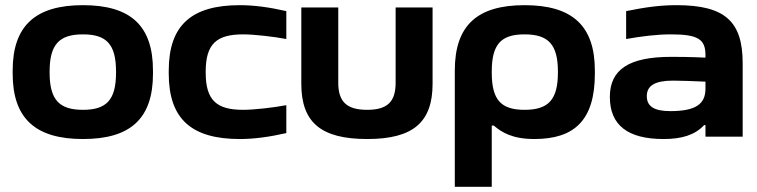

<svg xmlns="http://www.w3.org/2000/svg" viewBox="-20 -529 2931 743"><path d="M29 -256V-244C29 -69 119 9 301 9C484 9 572 -69 572 -244V-256C572 -431 484 -509 301 -509C119 -509 29 -431 29 -256ZM172 -248V-252C172 -358 210 -396 301 -396C392 -396 429 -358 429 -252V-248C429 -142 392 -104 301 -104C210 -104 172 -142 172 -248Z M633 -256V-244C633 -67 723 9 908 9C963 9 1022 1 1088 -14V-122C1041 -113 964 -104 921 -104C819 -104 776 -140 776 -248V-252C776 -360 819 -396 921 -396C964 -396 1041 -387 1088 -378V-486C1022 -501 963 -509 908 -509C723 -509 633 -433 633 -256Z M1146 -205C1146 -56 1221 9 1401 9C1579 9 1654 -56 1654 -205V-500H1511V-209C1511 -136 1480 -104 1401 -104C1321 -104 1289 -136 1289 -209V-500H1146Z M2282 -244V-256C2282 -431 2193 -509 2010 -509C1827 -509 1740 -431 1740 -256V194H1883V-43H1891C1921 -17 1963 9 2048 9C2203 9 2282 -64 2282 -244ZM1883 -248V-252C1883 -358 1919 -396 2010 -396C2101 -396 2139 -358 2139 -252V-248C2139 -142 2101 -104 2010 -104C1919 -104 1883 -142 1883 -248Z M2598 -509C2533 -509 2478 -501 2403 -486V-378C2465 -389 2523 -396 2577 -396C2681 -396 2710 -377 2710 -316V-306C2647 -309 2602 -309 2577 -309C2414 -309 2340 -260 2340 -154C2340 -44 2410 9 2548 9C2617 9 2669 -6 2705 -45H2710V0H2854V-284C2854 -445 2787 -509 2598 -509ZM2483 -157C2483 -198 2515 -217 2585 -217C2614 -217 2665 -215 2710 -213V-186C2710 -128 2675 -99 2574 -99C2512 -99 2483 -117 2483 -157Z"/></svg>

Font: LT Wave Bold
Style: Regular
Weight: 700
Designer: Daniel Lyons
Version: Version 2.5 (Glyphs App)